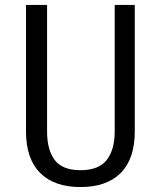

<svg xmlns="http://www.w3.org/2000/svg" viewBox="-20 -740 649 775"><path d="M170 -720V-210Q170 -135 201 -94Q232 -53 305 -53Q378 -53 410.5 -94Q443 -135 443 -210V-720H524V-209Q524 -99 467.5 -42Q411 15 305 15Q199 15 142 -42Q85 -99 85 -209V-720Z"/></svg>

Font: Carrois Gothic SC
Style: Regular
Weight: 400
Designer: Ralph du Carrois
Foundry: Ralph du Carrois
Version: Version 1.001